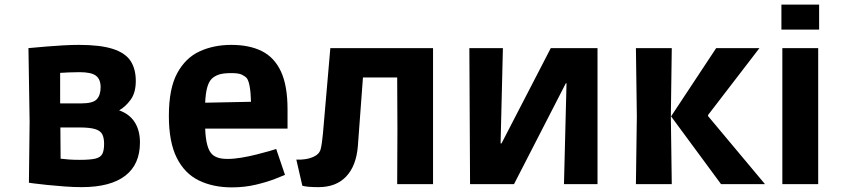

<svg xmlns="http://www.w3.org/2000/svg" viewBox="-20 -796 3635 830"><path d="M333 13Q298 13 258.5 10Q219 7 184 3.5Q149 0 127 -3Q105 -6 105 -6L108 -269L103 -588Q103 -588 125.5 -590Q148 -592 182.5 -595Q217 -598 254.5 -600Q292 -602 321 -602Q414 -602 468 -584.5Q522 -567 544.5 -532.5Q567 -498 567 -446Q567 -395 544.5 -364.5Q522 -334 495 -319Q540 -303 562.5 -267.5Q585 -232 585 -180Q585 -85 521 -36Q457 13 333 13ZM331 -349Q382 -349 398.5 -367Q415 -385 415 -419Q415 -453 395 -468.5Q375 -484 324 -484Q299 -484 278 -483Q257 -482 240 -481V-349ZM325 -105Q371 -105 393 -110.5Q415 -116 422.5 -131Q430 -146 430 -174Q430 -200 422 -215.5Q414 -231 391 -238Q368 -245 323 -245H241L242 -110Q259 -108 278 -106.5Q297 -105 325 -105Z M982 14Q901 14 839.5 -16Q778 -46 744 -114Q710 -182 710 -295Q710 -413 746 -479.5Q782 -546 843 -574Q904 -602 980 -602Q1058 -602 1112 -575Q1166 -548 1194.5 -487Q1223 -426 1223 -323V-240H867Q870 -153 898 -128Q908 -119 923.5 -114Q939 -109 964 -109Q991 -109 1024 -114.5Q1057 -120 1088.5 -128Q1120 -136 1143 -142.5Q1166 -149 1174 -152L1212 -40Q1203 -36 1168.5 -22.5Q1134 -9 1085.5 2.5Q1037 14 982 14ZM894 -454Q870 -429 867 -352L1065 -356Q1063 -436 1047 -458Q1040 -466 1026 -473Q1012 -480 980 -480Q942 -480 923 -472.5Q904 -465 894 -454Z M1287 7 1261 -106Q1281 -105 1300.5 -108Q1320 -111 1337 -119Q1361 -130 1366.5 -152.5Q1372 -175 1376 -218L1408 -588H1852V0H1697L1698 -236L1697 -461H1549L1527 -164Q1520 -79 1476.5 -33Q1433 13 1357 13Q1308 13 1287 7Z M2012 0 2009 -588H2154L2144 -176H2148L2361 -588H2563V0H2418L2429 -436H2426L2202 0Z M3097 0 2881 -293 3076 -588H3263L3041 -299V-294L3287 0ZM2729 0 2733 -293 2729 -588H2884L2880 -293L2884 0Z M3358 -668V-776H3521V-668ZM3362 0V-588H3517V0Z"/></svg>

Font: Ruda SemiBold
Style: Bold
Weight: 900
Designer: Mariela Monsalve and Angelina Sanchez
Foundry: Mariela Monsalve and Angelina Sanchez
Version: Version 2.000